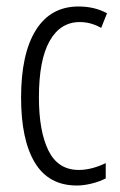

<svg xmlns="http://www.w3.org/2000/svg" viewBox="-20 -562 370 592"><path d="M217 10Q130 10 87.5 -60.5Q45 -131 45 -261Q45 -396 90.5 -469Q136 -542 222 -542Q272 -542 310 -521L292 -476Q260 -494 226 -494Q166 -494 133 -435.5Q100 -377 100 -262Q100 -157 129.5 -97.5Q159 -38 223 -38Q262 -38 306 -59V-12Q287 -2 262.5 4Q238 10 217 10Z"/></svg>

Font: Noto Sans Ethiopic ExtraCondensed Light
Style: Regular
Weight: 300
Width: 2
Designer: Monotype Design Team
Foundry: Monotype Imaging Inc.
Version: Version 2.102; ttfautohint (v1.8.4.7-5d5b)